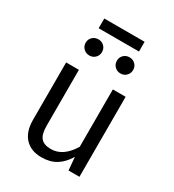

<svg xmlns="http://www.w3.org/2000/svg" viewBox="-204 -966 989 1093"><g transform="rotate(30 290.5 -419.5)"><path d="M420.9 -787.1H155.8V-851.1H420.9ZM187 -731.9Q209.5 -731.9 224.9 -716.8Q240.2 -701.7 240.2 -679.2Q240.2 -656.7 224.9 -641.4Q209.5 -626 187 -626Q164.1 -626 148.4 -641.4Q132.8 -656.7 132.8 -679.2Q132.8 -701.7 148.4 -716.8Q164.1 -731.9 187 -731.9ZM391.1 -731.9Q414.1 -731.9 429.4 -716.8Q444.8 -701.7 444.8 -679.2Q444.8 -656.7 429.4 -641.4Q414.1 -626 391.1 -626Q368.7 -626 353.3 -641.4Q337.9 -656.7 337.9 -679.2Q337.9 -701.7 353.3 -716.8Q368.7 -731.9 391.1 -731.9ZM483.9 -525.9V0H412.1L404.8 -85Q374.5 -35.6 335.2 -11.7Q295.9 12.2 240.2 12.2Q170.4 12.2 131.6 -29.8Q92.8 -71.8 92.8 -148.9V-525.9H176.8V-158.2Q176.8 -102.5 197.3 -78.9Q217.8 -55.2 263.2 -55.2Q343.3 -55.2 399.9 -148.9V-525.9Z"/></g></svg>

Font: Fira Sans Book
Style: Regular
Weight: 350
Designer: Carrois Corporate & Edenspiekermann AG
Foundry: Carrois Corporate GbR & Edenspiekermann AG
Version: Version 4.203;PS 004.203;hotconv 1.0.88;makeotf.lib2.5.64775